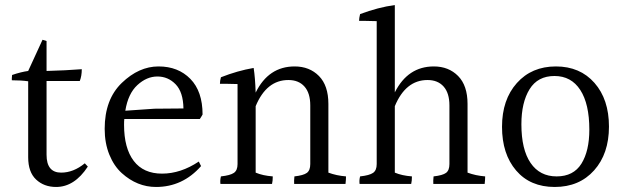

<svg xmlns="http://www.w3.org/2000/svg" viewBox="-20 -780 2482 763"><path d="M203 -37Q155 -37 123.5 -66.5Q92 -96 92 -155V-457Q64 -461 27 -461Q27 -464 27 -469.5Q27 -475 28 -482Q63 -494 92 -498L149 -622L165 -617V-498Q241 -500 305 -505Q305 -478 297 -458H165V-165Q165 -94 223 -94Q272 -94 317 -131L329 -118Q276 -37 203 -37Z M478 -340 594 -348 709 -349Q708 -414 678 -445Q648 -476 605.5 -476Q563 -476 526 -442Q489 -408 478 -340ZM473 -284Q473 -191 511.5 -140.5Q550 -90 624 -90Q698 -90 770 -138L779 -120Q706 -37 600 -37Q525 -37 464 -92Q433 -120 414.5 -165.5Q396 -211 396 -268Q396 -385 464 -450.5Q532 -516 610 -516Q688 -516 736.5 -466.5Q785 -417 785 -325Q779 -314 774 -307H474Q473 -300 473 -284Z M1285 -367V-94Q1317 -82 1355 -79Q1355 -65 1353 -49H1149Q1148 -61 1150 -79Q1186 -83 1199.5 -93Q1213 -103 1213 -128V-361Q1213 -410 1190 -436Q1167 -462 1126 -462Q1039 -462 996 -358V-94Q1024 -82 1064 -79Q1064 -61 1061 -49H856Q854 -64 858 -79Q895 -83 909.5 -93Q924 -103 924 -128V-446Q895 -447 879 -447Q863 -447 854 -447Q854 -459 858 -473Q924 -499 988 -510Q994 -472 996 -412Q1047 -516 1151 -516Q1210 -516 1247.5 -478Q1285 -440 1285 -367Z M1838 -367V-94Q1870 -82 1908 -79Q1908 -65 1906 -49H1702Q1701 -61 1703 -79Q1739 -83 1752.5 -93Q1766 -103 1766 -128V-361Q1766 -410 1743 -436Q1720 -462 1679 -462Q1592 -462 1549 -358V-94Q1577 -82 1617 -79Q1617 -61 1614 -49H1409Q1407 -64 1411 -79Q1448 -83 1462.5 -93Q1477 -103 1477 -128V-696Q1448 -697 1432 -697Q1416 -697 1407 -697Q1407 -708 1411 -724Q1483 -751 1549 -760V-413Q1601 -516 1704 -516Q1763 -516 1800.5 -478Q1838 -440 1838 -367Z M2322 -265Q2322 -367 2286 -422.5Q2250 -478 2183.5 -478Q2117 -478 2084.5 -425.5Q2052 -373 2052 -286Q2052 -186 2088.5 -132.5Q2125 -79 2192 -79Q2259 -79 2290.5 -129.5Q2322 -180 2322 -265ZM2189 -516Q2285 -516 2342.5 -450.5Q2400 -385 2400 -277Q2400 -169 2341 -103Q2282 -37 2184.5 -37Q2087 -37 2031 -102.5Q1975 -168 1975 -276Q1975 -384 2034 -450Q2093 -516 2189 -516Z"/></svg>

Font: Halant
Style: Regular
Weight: 400
Designer: Hitesh Malaviya (Devanagari), Satya Rajpurohit (Latin)
Foundry: Indian Type Foundry
Version: Version 1.101;PS 1.0;hotconv 1.0.78;makeotf.lib2.5.61930; tt